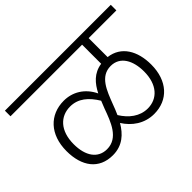

<svg xmlns="http://www.w3.org/2000/svg" viewBox="-139 -929 1117 1117"><g transform="rotate(-45 419.5 -371.0)"><path d="M855 -639V-685H-16V-639H573V-482C505 -472 467 -427 439 -372C403 -447 338 -484 267 -484C152 -484 71 -402 71 -265C71 -140 131 -57 245 -57C325 -57 373 -103 407 -161C444 -102 505 -57 585 -57C699 -57 776 -139 776 -273C776 -384 727 -471 627 -483V-639ZM246 -106C172 -106 129 -166 129 -264C129 -375 189 -434 269 -434C335 -434 382 -394 421 -330L403 -285C373 -202 339 -106 246 -106ZM718 -274C718 -166 661 -106 581 -106C516 -106 464 -147 429 -204C439 -225 447 -247 455 -268C486 -348 516 -434 603 -434C681 -434 718 -363 718 -274Z"/></g></svg>

Font: FiraGO Light
Style: Regular
Weight: 300
Designer: bBox Type
Foundry: bBox Type GmbH
Version: Version 1.001;PS 001.001;hotconv 1.0.88;makeotf.lib2.5.64775